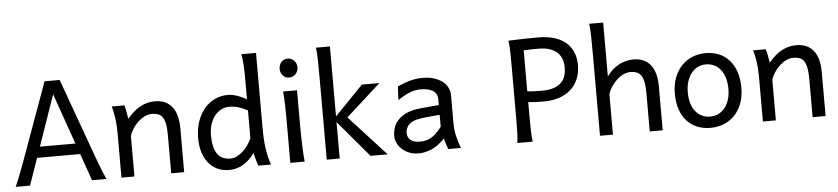

<svg xmlns="http://www.w3.org/2000/svg" viewBox="-45 -1051 5821 1333"><g transform="rotate(-5 2865.0 -384.5)"><path d="M334.5 -617.7 211.4 -263.7H459ZM19.5 0Q25.9 -14.6 32.7 -30.8Q39.6 -46.9 47.6 -67.1Q55.7 -87.4 65.4 -113.3Q75.2 -139.2 87.9 -173.3L283.2 -712.9H388.2L583.5 -173.3Q595.7 -139.2 605.5 -113.3Q615.2 -87.4 623.5 -67.1Q631.8 -46.9 638.7 -30.8Q645.5 -14.6 651.9 0H551.8L485.4 -188H185.1L119.6 0Z M1103.5 0V-268.6Q1103.5 -314.5 1097.4 -344.2Q1091.3 -374 1079.3 -391.4Q1067.4 -408.7 1049.1 -415.5Q1030.8 -422.4 1005.9 -422.4Q979.5 -422.4 954.3 -409.9Q929.2 -397.5 908.2 -377.7Q887.2 -357.9 871.1 -333Q855 -308.1 847.2 -283.2V0H756.8V-300.3Q756.8 -372.6 748.8 -422.6Q740.7 -472.7 732.4 -498H820.3Q823.2 -490.2 826.2 -477.8Q829.1 -465.3 831.5 -451.7Q834 -438 835.9 -424.8L839.8 -402.8Q886.2 -458.5 933.6 -483.2Q981 -507.8 1032.7 -507.8Q1110.8 -507.8 1152.3 -456.8Q1193.8 -405.8 1193.8 -305.2V0Z M1672.4 -388.2Q1654.3 -397.9 1638.7 -404.8Q1623 -411.6 1607.9 -416Q1592.8 -420.4 1577.1 -422.6Q1561.5 -424.8 1543 -424.8Q1515.1 -424.8 1489.7 -412.1Q1464.4 -399.4 1444.6 -375.5Q1424.8 -351.6 1413.1 -317.1Q1401.4 -282.7 1401.4 -239.3Q1401.4 -153.8 1430.4 -109.9Q1459.5 -65.9 1523.4 -65.9Q1545.9 -65.9 1568.1 -77.1Q1590.3 -88.4 1610.1 -106.4Q1629.9 -124.5 1646 -147.7Q1662.1 -170.9 1672.4 -195.3ZM1762.7 -258.8Q1762.7 -166.5 1773.2 -103.8Q1783.7 -41 1799.3 0H1711.4Q1706.1 -12.7 1698.5 -37.8Q1690.9 -63 1684.6 -90.3Q1649.4 -40.5 1605 -14.2Q1560.5 12.2 1506.3 12.2Q1461.4 12.2 1425.5 -4.6Q1389.6 -21.5 1364 -52.5Q1338.4 -83.5 1324.7 -127.2Q1311 -170.9 1311 -224.6Q1311 -289.6 1328.9 -341.8Q1346.7 -394 1377.9 -430.9Q1409.2 -467.8 1451.4 -487.8Q1493.7 -507.8 1543 -507.8Q1558.6 -507.8 1575.4 -504.4Q1592.3 -501 1609.1 -495.1Q1626 -489.3 1642.1 -481.7Q1658.2 -474.1 1672.4 -466.3V-603Q1672.4 -662.1 1669.7 -706.3Q1667 -750.5 1660.2 -781.2H1762.7Z M1916.5 -656.7Q1916.5 -670.4 1920.9 -682.4Q1925.3 -694.3 1933.3 -703.4Q1941.4 -712.4 1952.6 -717.5Q1963.9 -722.7 1977.5 -722.7Q1991.2 -722.7 2002.9 -717.5Q2014.6 -712.4 2022.9 -703.4Q2031.2 -694.3 2036.1 -682.4Q2041 -670.4 2041 -656.7Q2041 -643.1 2036.1 -631.1Q2031.2 -619.1 2022.9 -610.1Q2014.6 -601.1 2002.9 -595.9Q1991.2 -590.8 1977.5 -590.8Q1963.9 -590.8 1952.6 -595.9Q1941.4 -601.1 1933.3 -610.1Q1925.3 -619.1 1920.9 -631.1Q1916.5 -643.1 1916.5 -656.7ZM2023.9 -231.9Q2023.9 -208.5 2024.7 -176.5Q2025.4 -144.5 2026.6 -111.8Q2027.8 -79.1 2029.5 -49.3Q2031.2 -19.5 2033.7 0H1933.6V-258.8Q1933.6 -294.4 1933.3 -329.1Q1933.1 -363.8 1932.4 -394.8Q1931.6 -425.8 1930.2 -452.4Q1928.7 -479 1926.3 -498H2023.9Z M2187.5 0V-551.8Q2187.5 -630.9 2186.5 -690.2Q2185.5 -749.5 2180.2 -781.2H2277.8V-293.5L2475.6 -498H2597.7L2356 -279.8L2612.3 0H2492.7L2277.8 -253.9V0Z M2995.6 -241.7Q2986.3 -241.2 2969.7 -239.7Q2953.1 -238.3 2934.6 -236.6Q2916 -234.9 2898.2 -232.9Q2880.4 -231 2868.7 -229.5Q2837.4 -225.6 2815.9 -217Q2794.4 -208.5 2781.2 -196.3Q2768.1 -184.1 2762.2 -168.7Q2756.3 -153.3 2756.3 -136.7Q2756.3 -104 2778.8 -86.2Q2801.3 -68.4 2841.8 -68.4Q2860.4 -68.4 2878.4 -71.5Q2896.5 -74.7 2915.3 -84.2Q2934.1 -93.8 2953.9 -111.6Q2973.6 -129.4 2995.6 -158.7ZM3085.9 -180.7Q3085.9 -127.9 3096.2 -84.5Q3106.4 -41 3122.6 0H3034.7Q3030.3 -11.7 3022.9 -32Q3015.6 -52.2 3010.3 -75.7Q2966.8 -29.3 2919.9 -8.5Q2873 12.2 2827.1 12.2Q2792.5 12.2 2763.4 1Q2734.4 -10.3 2713.4 -29.1Q2692.4 -47.9 2680.4 -72.5Q2668.5 -97.2 2668.5 -124.5Q2668.5 -152.3 2677.7 -180.9Q2687 -209.5 2709.5 -233.6Q2731.9 -257.8 2769.5 -275.1Q2807.1 -292.5 2863.8 -297.9Q2876.5 -299.3 2895.8 -301Q2915 -302.7 2934.8 -304.7Q2954.6 -306.6 2971.4 -308.1Q2988.3 -309.6 2995.6 -310.1V-346.7Q2995.6 -391.1 2964.6 -410.4Q2933.6 -429.7 2878.4 -429.7Q2839.4 -429.7 2801 -414.3Q2762.7 -398.9 2719.7 -368.7Q2719.7 -376.5 2720.2 -389.4Q2720.7 -402.3 2721.2 -416.3Q2721.7 -430.2 2722.7 -443.1Q2723.6 -456.1 2724.6 -463.9Q2743.7 -471.7 2762.9 -479.7Q2782.2 -487.8 2803.5 -493.9Q2824.7 -500 2848.6 -503.9Q2872.6 -507.8 2900.4 -507.8Q2942.4 -507.8 2976.8 -497.3Q3011.2 -486.8 3035.4 -468.5Q3059.6 -450.2 3072.8 -425.3Q3085.9 -400.4 3085.9 -371.1Z M3615.7 -212.4Q3615.7 -139.6 3616.7 -84.2Q3617.7 -28.8 3623 0H3515.6Q3521 -29.3 3522 -84.7Q3522.9 -140.1 3522.9 -212.4V-558.1Q3522.9 -592.3 3522.2 -621.8Q3521.5 -651.4 3520 -674.8Q3518.6 -698.2 3515.6 -712.9Q3546.4 -713.9 3580.6 -715.3Q3609.9 -716.3 3646.7 -717Q3683.6 -717.8 3723.1 -717.8Q3782.2 -717.8 3830.1 -704.3Q3877.9 -690.9 3911.6 -663.8Q3945.3 -636.7 3963.6 -596.4Q3981.9 -556.2 3981.9 -502.9Q3981.9 -449.2 3964.1 -406.2Q3946.3 -363.3 3912.8 -333.3Q3879.4 -303.2 3831.3 -287.1Q3783.2 -271 3723.1 -271Q3696.3 -271 3668 -272.2Q3639.6 -273.4 3615.7 -275.9ZM3615.7 -351.6Q3639.2 -348.6 3663.6 -347.7Q3688 -346.7 3715.8 -346.7Q3767.1 -346.7 3800.5 -358.4Q3834 -370.1 3853.8 -390.4Q3873.5 -410.6 3881.3 -437.3Q3889.2 -463.9 3889.2 -493.2Q3889.2 -522.5 3880.6 -549.1Q3872.1 -575.7 3852.3 -595.7Q3832.5 -615.7 3799.8 -627.7Q3767.1 -639.6 3718.3 -639.6Q3701.2 -639.6 3687.5 -639.4Q3673.8 -639.2 3662.1 -638.9Q3650.4 -638.7 3639.2 -638.2Q3627.9 -637.7 3615.7 -637.2Z M4438.5 0V-268.6Q4438.5 -314.5 4432.4 -344.2Q4426.3 -374 4414.1 -391.4Q4401.9 -408.7 4383.5 -415.5Q4365.2 -422.4 4340.8 -422.4Q4314.5 -422.4 4289.3 -409.9Q4264.2 -397.5 4243.2 -377.7Q4222.2 -357.9 4206.1 -333Q4189.9 -308.1 4182.1 -283.2V0H4091.8V-551.8Q4091.8 -630.9 4090.8 -690.2Q4089.8 -749.5 4084.5 -781.2H4182.1V-405.3Q4218.3 -456.5 4267.1 -482.2Q4315.9 -507.8 4367.7 -507.8Q4445.8 -507.8 4487.3 -456.8Q4528.8 -405.8 4528.8 -305.2V0Z M4725.1 -246.6Q4725.1 -204.1 4735.4 -170.4Q4745.6 -136.7 4764.4 -113.5Q4783.2 -90.3 4809.1 -78.1Q4835 -65.9 4866.7 -65.9Q4896 -65.9 4921.9 -78.1Q4947.8 -90.3 4967 -113.5Q4986.3 -136.7 4997.3 -170.4Q5008.3 -204.1 5008.3 -246.6Q5008.3 -289.6 4998 -323.5Q4987.8 -357.4 4969 -381.1Q4950.2 -404.8 4924.1 -417.2Q4897.9 -429.7 4866.7 -429.7Q4836.9 -429.7 4811 -417.2Q4785.2 -404.8 4766.1 -381.1Q4747.1 -357.4 4736.1 -323.5Q4725.1 -289.6 4725.1 -246.6ZM4634.8 -246.6Q4634.8 -309.6 4653.8 -358.2Q4672.9 -406.7 4705.1 -440.2Q4737.3 -473.6 4780.3 -490.7Q4823.2 -507.8 4871.6 -507.8Q4921.9 -507.8 4963.6 -490.7Q5005.4 -473.6 5035.4 -440.2Q5065.4 -406.7 5082 -358.2Q5098.6 -309.6 5098.6 -246.6Q5098.6 -183.6 5079.6 -135.3Q5060.5 -86.9 5028.3 -54.2Q4996.1 -21.5 4953.1 -4.6Q4910.2 12.2 4861.8 12.2Q4811.5 12.2 4769.8 -4.6Q4728 -21.5 4698 -54.2Q4668 -86.9 4651.4 -135.3Q4634.8 -183.6 4634.8 -246.6Z M5573.7 0V-268.6Q5573.7 -314.5 5567.6 -344.2Q5561.5 -374 5549.6 -391.4Q5537.6 -408.7 5519.3 -415.5Q5501 -422.4 5476.1 -422.4Q5449.7 -422.4 5424.6 -409.9Q5399.4 -397.5 5378.4 -377.7Q5357.4 -357.9 5341.3 -333Q5325.2 -308.1 5317.4 -283.2V0H5227.1V-300.3Q5227.1 -372.6 5219 -422.6Q5210.9 -472.7 5202.6 -498H5290.5Q5293.5 -490.2 5296.4 -477.8Q5299.3 -465.3 5301.8 -451.7Q5304.2 -438 5306.2 -424.8L5310.1 -402.8Q5356.4 -458.5 5403.8 -483.2Q5451.2 -507.8 5502.9 -507.8Q5581.1 -507.8 5622.6 -456.8Q5664.1 -405.8 5664.1 -305.2V0Z"/></g></svg>

Font: Andika Phon
Style: Regular
Weight: 400
Designer: Victor Gaultney, Annie Olsen, Julie Remington, Don Collingsworth, Eric Hays, Becca Hirsbrunner
Foundry: SIL International
Version: Version 5.000